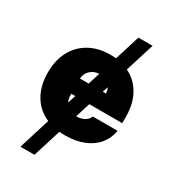

<svg xmlns="http://www.w3.org/2000/svg" viewBox="-214 -821 1018 1134"><g transform="rotate(30 294.5 -254.0)"><path d="M424.8 -509.8Q488.8 -479 524.2 -416Q559.6 -353 559.6 -265.6V-221.7H335L303.7 -121.1H305.7Q335.9 -121.1 358.4 -133.8Q380.9 -146.5 389.6 -168.9H558.6Q549.3 -114.3 515.9 -74Q482.4 -33.7 427.7 -12Q373 9.8 301.8 9.8Q279.8 9.8 263.7 7.8L204.1 199.2H108.4L174.8 -14.2Q105 -43.9 67.1 -108.2Q29.3 -172.4 29.3 -263.7Q29.3 -345.2 62.3 -407.2Q95.2 -469.2 156 -503.2Q216.8 -537.1 297.9 -537.1Q319.3 -537.1 336.4 -535.2L389.6 -707H486.3ZM222.2 -168 239.3 -221.7H211.9V-214.8Q211.9 -188.5 222.2 -168ZM271 -325.2 296.4 -406.2Q260.7 -404.3 236.8 -381.6Q212.9 -358.9 211.9 -325.2ZM388.7 -325.2Q387.7 -347.2 379.4 -362.8L367.2 -325.2Z"/></g></svg>

Font: Pretendard Std Black
Style: Regular
Weight: 900
Designer: Base glyphs from Inter by Rasmus Andersson; Hangeul glyphs from Noto Sans CJK(Source Han Sans) by Jang Soo-young and Kan
Foundry: Kil Hyung-jin
Version: Version 1.309